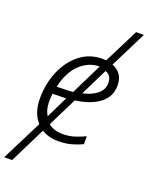

<svg xmlns="http://www.w3.org/2000/svg" viewBox="-200 -848 884 1145"><g transform="rotate(20 241.5 -275.0)"><path d="M-25 210H25L138 -18Q182 10 244 10Q290 10 327.5 -0.5Q365 -11 395 -26V-76Q364 -61 329.5 -50Q295 -39 255 -39Q198 -39 163 -68L254 -252Q354 -266 409 -309Q464 -352 464 -423Q464 -502 393 -530L508 -760H459L349 -541Q342 -542 326 -542Q244 -542 183 -493.5Q122 -445 88.5 -365.5Q55 -286 55 -193Q55 -101 104 -47ZM125 -292Q148 -393 203 -443Q258 -493 325 -493L228 -296Q192 -293 152 -293ZM282 -307 367 -480Q407 -466 407 -419Q407 -375 373 -347.5Q339 -320 282 -307ZM135 -108Q113 -143 113 -195Q113 -208 114 -221Q115 -234 116 -244L202 -246Z"/></g></svg>

Font: Noto Sans UI Light
Style: Italic
Weight: 300
Italic angle: -12°
Designer: Monotype Design Team
Foundry: Monotype Imaging Inc.
Version: Version 1.901